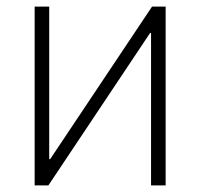

<svg xmlns="http://www.w3.org/2000/svg" viewBox="-20 -559 604 579"><path d="M479.5 0H435.5V-459.5H432.6L126 0H84.5V-539.1H128.4V-79.1H131.3L438.5 -539.1H479.5Z"/></svg>

Font: Inter 18pt ExtraLight
Style: Regular
Weight: 250
Designer: Rasmus Andersson
Foundry: rsms
Version: Version 4.001;git-66647c0bb